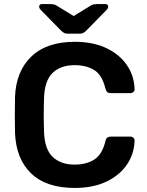

<svg xmlns="http://www.w3.org/2000/svg" viewBox="-20 -916 724 946"><path d="M348 10Q208 10 133.5 -61.5Q59 -133 54 -261Q53 -302 53 -349Q53 -396 54 -439Q59 -565 134.5 -637.5Q210 -710 348 -710Q439 -710 504 -679Q569 -648 605 -595.5Q641 -543 643 -478Q644 -469 637.5 -463Q631 -457 622 -457H527Q515 -457 509 -462Q503 -467 499 -481Q483 -547 444 -571Q405 -595 347 -595Q280 -595 240 -557.5Q200 -520 197 -434Q194 -352 197 -266Q200 -180 240 -142.5Q280 -105 347 -105Q405 -105 444 -129.5Q483 -154 499 -219Q502 -233 508.5 -238Q515 -243 527 -243H622Q631 -243 637.5 -237Q644 -231 643 -222Q641 -157 605 -104.5Q569 -52 504 -21Q439 10 348 10ZM314 -750Q305 -750 297.5 -753Q290 -756 280 -766L182 -866Q173 -875 173 -883Q173 -896 188 -896H227Q235 -896 243.5 -894.5Q252 -893 258 -889L343 -837L428 -889Q434 -893 442.5 -894.5Q451 -896 459 -896H498Q513 -896 513 -883Q513 -875 504 -866L406 -766Q396 -756 388.5 -753Q381 -750 372 -750Z"/></svg>

Font: Rubik Medium
Style: Regular
Weight: 500
Designer: Hubert and Fischer
Foundry: Hubert and Fischer
Version: Version 2.300; ttfautohint (v1.8.4.7-5d5b);gftools[0.9.30]